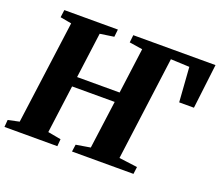

<svg xmlns="http://www.w3.org/2000/svg" viewBox="-122 -919 1254 1095"><g transform="rotate(20 505.0 -371.5)"><path d="M0 0 3.5 -43.5 71.5 -58 155.5 -685 87 -697.5 93 -743H418L413 -697.5L328.5 -685L292 -409H550L586.5 -685L506.5 -697.5L511.5 -743H1010.5L978 -472.5H888.5L873.5 -682.5L760 -687.5L677 -58L788.5 -43.5L783 0H410L416 -43.5L503 -58L542 -349H283.5L245 -58L324.5 -43.5L321 0Z"/></g></svg>

Font: Merriweather 48pt Black
Style: Italic
Weight: 900
Italic angle: -7.8°
Version: Version 2.101